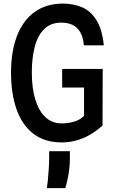

<svg xmlns="http://www.w3.org/2000/svg" viewBox="-20 -760 640 1044"><path d="M316 14.5Q223.5 14.5 162 -32.5Q100.5 -79.5 70.2 -165Q40 -250.5 40 -365.5Q40 -480.5 72.5 -564.8Q105 -649 168.2 -694.8Q231.5 -740.5 322.5 -740.5Q379 -740.5 426 -720.5Q473 -700.5 504.2 -651Q535.5 -601.5 544.5 -513.5H436Q432 -559 415.8 -586Q399.5 -613 373.5 -625Q347.5 -637 314 -637Q255 -637 219.5 -601.2Q184 -565.5 168.5 -504.2Q153 -443 153 -365.5Q153 -280.5 172 -218.5Q191 -156.5 227.2 -122.8Q263.5 -89 315 -89Q347.5 -89 380.8 -98Q414 -107 437 -130V-284H318V-385H538.5L537.5 -77.5Q504.5 -47.5 468.5 -27Q432.5 -6.5 394.2 4Q356 14.5 316 14.5ZM235 263Q238 244.5 240.8 214.5Q243.5 184.5 245.5 152.5Q247.5 120.5 247.5 95.5V62H360V104Q360 133 356.2 162.5Q352.5 192 346.8 217.8Q341 243.5 335 263Z"/></svg>

Font: Spline Sans Mono Medium
Style: Regular
Weight: 500
Monospace: yes
Version: Version 1.004